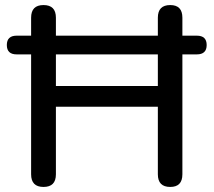

<svg xmlns="http://www.w3.org/2000/svg" viewBox="-20 -732 844 759"><path d="M201 -392H604V-517H201ZM152 7Q103 7 103 -43V-517H46Q7 -517 7 -554Q7 -591 46 -591H103V-662Q103 -712 152 -712Q201 -712 201 -662V-591H604V-662Q604 -712 653 -712Q701 -712 701 -662V-591H758Q797 -591 797 -554Q797 -517 758 -517H701V-43Q701 7 653 7Q604 7 604 -43V-310H201V-43Q201 7 152 7Z"/></svg>

Font: Chiron GoRound TC
Style: Regular
Weight: 400
Designer: Ryoko NISHIZUKA 西塚涼子 (kana, bopomofo & ideographs); Paul D. Hunt (Latin, Greek & Cyrillic); Sandoll Communications 산돌커뮤니
Foundry: Adobe
Version: Version 1.000;hotconv 1.1.1;makeotfexe 2.6.0